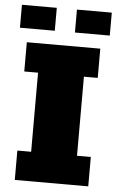

<svg xmlns="http://www.w3.org/2000/svg" viewBox="-57 -860 553 900"><g transform="rotate(5 220.0 -410.5)"><path d="M47.4 -138.2H112.3V-510.3H47.4V-647.9H393.1V-510.3H328.1V-138.2H393.1V0H47.4ZM9.3 -820.8H173.3V-712.9H9.3ZM268.1 -820.8H432.1V-712.9H268.1Z"/></g></svg>

Font: Black Ops One
Style: Regular
Weight: 400
Designer: James Grieshaber
Foundry: James Grieshaber
Version: Version 1.002